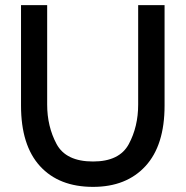

<svg xmlns="http://www.w3.org/2000/svg" viewBox="-20 -720 724 749"><path d="M62 -700H164V-312Q164 -227 200.5 -158.5Q237 -90 343 -90Q446 -90 482.5 -158Q519 -226 519 -312V-700H622V-308Q622 -153 547.5 -72Q473 9 343 9Q210 9 136 -72Q62 -153 62 -308Z"/></svg>

Font: Lopes Sans Medium
Style: Regular
Weight: 500
Designer: Gabriel Lam, Diego Maldonado
Foundry: TypeRant, Foresti Design
Version: Version 4.000